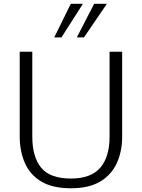

<svg xmlns="http://www.w3.org/2000/svg" viewBox="-20 -984 750 1013"><path d="M354.5 9.3Q257.3 9.3 198 -26.1Q138.7 -61.5 111.3 -123.8Q84 -186 84 -265.1V-710.9H150.4V-263.7Q150.4 -156.2 197.3 -99.1Q244.1 -42 354.5 -42Q459.5 -42 508.8 -98.9Q558.1 -155.8 558.1 -263.7V-710.9H624.5V-263.2Q624.5 -186.5 596.9 -124.8Q569.3 -63 509.8 -26.9Q450.2 9.3 354.5 9.3ZM385.3 -786.6 476.6 -963.9H543.9L422.9 -786.6ZM266.1 -786.6 353.5 -963.9H417.5L304.2 -786.6Z"/></svg>

Font: Comme ExtraLight
Style: Regular
Weight: 250
Version: Version 1.000;gftools[0.9.27]